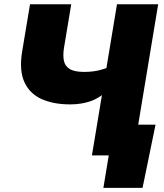

<svg xmlns="http://www.w3.org/2000/svg" viewBox="-20 -748 790 924"><path d="M317.4 -245.6Q237.8 -245.6 180.4 -271.2Q123 -296.9 97.4 -352.8Q71.8 -408.7 86.4 -499L124.5 -727.5H322.8L288.1 -518.6Q282.2 -482.9 287.4 -456.5Q292.5 -430.2 315.4 -416Q338.4 -401.9 385.3 -401.9Q433.6 -401.9 472.2 -413.8Q510.7 -425.8 533.2 -439L514.6 -326.2Q462.9 -277.8 418 -261.7Q373 -245.6 317.4 -245.6ZM422.4 0 543 -727.5H741.2L620.6 0ZM477.5 156.2 503.4 0H456.5L481.4 -147.9H728.5L666 156.2Z"/></svg>

Font: Inter 17pt Black
Style: Italic
Weight: 900
Italic angle: -9.3988°
Version: Version 4.001;git-66647c0bb